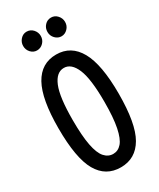

<svg xmlns="http://www.w3.org/2000/svg" viewBox="-205 -866 784 944"><g transform="rotate(-30 187.5 -394.0)"><path d="M188 11Q103 11 60 -64Q17 -139 17 -309Q17 -474 60 -551.5Q103 -629 188 -629Q272 -629 315.5 -551.5Q359 -474 359 -309Q359 -139 315.5 -64Q272 11 188 11ZM188 -65Q216 -65 236 -88Q256 -111 267 -165Q278 -219 278 -309Q278 -439 254 -496Q230 -553 188 -553Q145 -553 121.5 -496Q98 -439 98 -309Q98 -219 108.5 -165Q119 -111 139.5 -88Q160 -65 188 -65ZM118 -693Q98 -693 83.5 -708.5Q69 -724 69 -746Q69 -767 83.5 -783Q98 -799 118 -799Q140 -799 154.5 -783Q169 -767 169 -746Q169 -724 154 -708.5Q139 -693 118 -693ZM257 -693Q237 -693 222 -708.5Q207 -724 207 -746Q207 -768 221.5 -783.5Q236 -799 257 -799Q278 -799 292.5 -783Q307 -767 307 -746Q307 -724 292 -708.5Q277 -693 257 -693Z"/></g></svg>

Font: Inconsolata Condensed SemiBold
Style: Regular
Weight: 600
Width: 3
Monospace: yes
Designer: Raph Levien, Cyreal, Brenton Simpson
Foundry: Raph Levien, Cyreal, Google
Version: Version 3.100; ttfautohint (v1.8.4.7-5d5b)